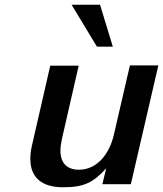

<svg xmlns="http://www.w3.org/2000/svg" viewBox="-20 -777 688 810"><path d="M456 -580 402 -757H282L389 -580ZM108 -107C108 -29 155 13 246 13C334 13 373 -6 428 -67L412 0H532L648 -501H528L460 -207C443 -134 394 -61 313 -61C262 -61 235 -90 235 -141C235 -155 237 -171 241 -190L312 -500H192L115 -164C110 -143 108 -124 108 -107Z"/></svg>

Font: Perun SemiBold Italic
Style: Regular
Weight: 400
Italic angle: -12°
Foundry: Copyright (c) Stefan Peev, Context Ltd, 2016
Version: Version 1.026